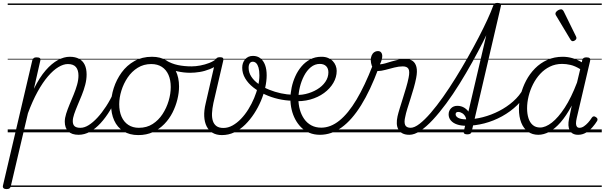

<svg xmlns="http://www.w3.org/2000/svg" viewBox="-53 -909 4154 1319"><path d="M-9 390Q-22 390 -28.5 384Q-35 378 -33 367L169 -495Q173 -506 179 -510.5Q185 -515 198 -515Q214 -515 220.5 -510Q227 -505 224 -493L180 -299Q219 -378 261 -426Q303 -474 345 -496.5Q387 -519 426 -519Q464 -519 490 -505Q516 -491 529 -464Q542 -437 542 -397Q542 -363 532.5 -326.5Q523 -290 508.5 -254.5Q494 -219 480 -186Q466 -153 456.5 -125Q447 -97 447 -77Q447 -53 459.5 -42Q472 -31 498 -31Q508 -31 512 -23.5Q516 -16 514.5 -7Q513 2 506 9.5Q499 17 487 17Q440 17 416 -6.5Q392 -30 392 -73Q392 -98 401.5 -128Q411 -158 425 -191.5Q439 -225 453 -259Q467 -293 476.5 -326.5Q486 -360 486 -390Q486 -428 468.5 -448.5Q451 -469 413 -469Q383 -469 348 -448Q313 -427 276.5 -384.5Q240 -342 205 -278.5Q170 -215 139 -131L21 371Q18 381 12 385.5Q6 390 -9 390ZM0 365H635V375H0ZM0 -20H635V0H0ZM0 -505H635V-500H0ZM0 -885H635V-875H0Z M487 17Q477 17 472 9.5Q467 2 468 -7Q469 -16 477 -23.5Q485 -31 500 -31Q527 -31 556.5 -49.5Q586 -68 616.5 -101Q647 -134 676 -178.5Q705 -223 729 -276Q734 -286 742.5 -286Q751 -286 757.5 -279.5Q764 -273 760 -263Q735 -204 704 -152.5Q673 -101 638 -63Q603 -25 565 -4Q527 17 487 17ZM635 365V375ZM635 -20V0ZM635 -505V-500ZM635 -885V-875Z M897 19Q837 19 795 -7.5Q753 -34 731.5 -81.5Q710 -129 710 -191Q710 -247 728.5 -304.5Q747 -362 782.5 -411Q818 -460 870.5 -489.5Q923 -519 991 -519Q1049 -519 1090.5 -493.5Q1132 -468 1154.5 -422Q1177 -376 1177 -315Q1177 -272 1165.5 -225.5Q1154 -179 1132 -135.5Q1110 -92 1076 -57Q1042 -22 997.5 -1.5Q953 19 897 19ZM901 -31Q955 -31 995.5 -57Q1036 -83 1063.5 -125Q1091 -167 1105.5 -216Q1120 -265 1120 -311Q1120 -359 1104.5 -394.5Q1089 -430 1059 -449.5Q1029 -469 986 -469Q934 -469 893 -443.5Q852 -418 824 -376.5Q796 -335 781 -286.5Q766 -238 766 -193Q766 -144 782 -107.5Q798 -71 828.5 -51Q859 -31 901 -31ZM635 365H1236V375H635ZM635 -20H1236V0H635ZM635 -505H1236V-500H635ZM635 -885H1236V-875H635Z M1253 -409Q1209 -409 1163 -419.5Q1117 -430 1069 -459Q1062 -464 1061 -471Q1060 -478 1064 -485Q1068 -492 1074.5 -495Q1081 -498 1088 -494Q1126 -471 1169.5 -462Q1213 -453 1263 -453Q1291 -453 1323 -459Q1355 -465 1384.5 -476.5Q1414 -488 1434 -505Q1442 -512 1448.5 -509.5Q1455 -507 1458.5 -500.5Q1462 -494 1461 -485.5Q1460 -477 1453 -471Q1423 -448 1388 -434Q1353 -420 1318.5 -414.5Q1284 -409 1253 -409ZM1237 365V375ZM1237 -20V0ZM1237 -505V-500ZM1237 -885V-875Z M1471 19Q1434 19 1407.5 3.5Q1381 -12 1366.5 -41Q1352 -70 1350 -110Q1348 -150 1360 -199L1428 -495Q1430 -506 1436.5 -511Q1443 -516 1458 -516Q1474 -516 1478.5 -510.5Q1483 -505 1481 -494L1413 -201Q1405 -163 1403.5 -132Q1402 -101 1409.5 -78Q1417 -55 1434.5 -42.5Q1452 -30 1482 -30Q1514 -30 1544.5 -47Q1575 -64 1602.5 -92.5Q1630 -121 1653 -158Q1676 -195 1693 -235.5Q1710 -276 1719.5 -316Q1729 -356 1729 -391Q1729 -424 1723 -444.5Q1717 -465 1707 -475Q1697 -485 1683 -485Q1669 -485 1664 -495Q1659 -505 1664.5 -515Q1670 -525 1685 -525Q1715 -525 1736 -508.5Q1757 -492 1768 -462.5Q1779 -433 1779 -392Q1779 -353 1769 -307.5Q1759 -262 1739.5 -216Q1720 -170 1692.5 -128Q1665 -86 1631 -52.5Q1597 -19 1557 0Q1517 19 1471 19ZM1236 365H1840V375H1236ZM1236 -20H1840V0H1236ZM1236 -505H1840V-500H1236ZM1236 -885H1840V-875H1236Z M1954 -217Q1907 -218 1859 -229Q1811 -240 1766.5 -260.5Q1722 -281 1687 -308.5Q1652 -336 1631.5 -370.5Q1611 -405 1611 -444Q1611 -478 1631 -501.5Q1651 -525 1685 -525Q1698 -525 1702 -515Q1706 -505 1701.5 -495Q1697 -485 1683 -485Q1670 -485 1662.5 -474Q1655 -463 1655 -443Q1655 -411 1673.5 -382.5Q1692 -354 1724 -331.5Q1756 -309 1795.5 -293Q1835 -277 1877 -268Q1919 -259 1958 -258Q1966 -258 1969.5 -252Q1973 -246 1973 -237.5Q1973 -229 1968 -223Q1963 -217 1954 -217ZM1840 365H1853V375H1840ZM1840 -20H1853V0H1840ZM1840 -505H1853V-500H1840ZM1840 -885H1853V-875H1840Z M1957 -259Q2002 -253 2045.5 -263Q2089 -273 2125 -294.5Q2161 -316 2182 -346.5Q2203 -377 2203 -412Q2203 -439 2187.5 -454.5Q2172 -470 2143 -470Q2132 -470 2128 -477Q2124 -484 2126 -494Q2128 -504 2135.5 -511.5Q2143 -519 2157 -519Q2181 -519 2200.5 -511Q2220 -503 2233 -489.5Q2246 -476 2253 -458.5Q2260 -441 2260 -422Q2260 -379 2237 -339.5Q2214 -300 2173 -270Q2132 -240 2077.5 -225Q2023 -210 1959 -215ZM1852 365H2327V375H1852ZM1852 -20H2327V0H1852ZM1852 -505H2327V-500H1852ZM1852 -885H2327V-875H1852Z M2145 17Q2105 17 2072.5 3.5Q2040 -10 2016 -34Q1992 -58 1975.5 -89Q1959 -120 1950.5 -156Q1942 -192 1942 -230Q1942 -267 1950.5 -307.5Q1959 -348 1976 -385.5Q1993 -423 2018.5 -453Q2044 -483 2078 -501Q2112 -519 2154 -519Q2164 -519 2168.5 -511.5Q2173 -504 2171.5 -494Q2170 -484 2163 -477Q2156 -470 2145 -470Q2110 -470 2082.5 -447.5Q2055 -425 2036 -388.5Q2017 -352 2007 -310.5Q1997 -269 1997 -231Q1997 -191 2007 -155.5Q2017 -120 2036.5 -92Q2056 -64 2085.5 -48Q2115 -32 2154 -32Q2218 -32 2278.5 -80.5Q2339 -129 2396 -224.5Q2453 -320 2507 -459Q2509 -466 2517 -467.5Q2525 -469 2533 -465.5Q2541 -462 2545.5 -455.5Q2550 -449 2547 -439Q2491 -288 2428 -186.5Q2365 -85 2294.5 -34Q2224 17 2145 17ZM2327 365H2340V375H2327ZM2327 -20H2340V0H2327ZM2327 -505H2340V-500H2327ZM2327 -885H2340V-875H2327Z M2759 17Q2731 17 2712.5 7.5Q2694 -2 2684 -19.5Q2674 -37 2673 -60Q2672 -83 2678 -110Q2683 -132 2693 -164.5Q2703 -197 2714.5 -233.5Q2726 -270 2737 -307Q2748 -344 2754 -375Q2763 -419 2753 -436Q2743 -453 2714 -453Q2687 -453 2655.5 -445Q2624 -437 2594.5 -429Q2565 -421 2542 -421Q2528 -421 2517.5 -431Q2507 -441 2501 -458Q2495 -475 2494 -496Q2494 -513 2500 -527.5Q2506 -542 2517.5 -550Q2529 -558 2544 -558Q2558 -558 2565.5 -548.5Q2573 -539 2573 -523Q2573 -513 2569 -498Q2565 -483 2557 -467Q2574 -468 2594.5 -474Q2615 -480 2638 -487Q2661 -494 2684.5 -499Q2708 -504 2730 -504Q2762 -504 2781.5 -490.5Q2801 -477 2808 -448Q2815 -419 2806 -373Q2800 -342 2789.5 -305Q2779 -268 2767 -231Q2755 -194 2745 -161.5Q2735 -129 2731 -107Q2722 -71 2730 -51Q2738 -31 2770 -31Q2780 -31 2784 -23.5Q2788 -16 2787 -7Q2786 2 2779 9.5Q2772 17 2759 17ZM2339 365H2907V375H2339ZM2339 -20H2907V0H2339ZM2339 -505H2907V-500H2339ZM2339 -885H2907V-875H2339Z M2760 17Q2749 17 2745 9.5Q2741 2 2742.5 -7Q2744 -16 2750 -23.5Q2756 -31 2767 -31Q2794 -31 2829.5 -58.5Q2865 -86 2906 -133.5Q2947 -181 2990.5 -242.5Q3034 -304 3077 -373.5Q3120 -443 3160.5 -514.5Q3201 -586 3235.5 -652.5Q3270 -719 3295.5 -774.5Q3321 -830 3335 -869Q3338 -877 3345 -880.5Q3352 -884 3359.5 -884Q3367 -884 3371.5 -879.5Q3376 -875 3374 -869Q3358 -823 3331 -760.5Q3304 -698 3268 -626.5Q3232 -555 3190.5 -480.5Q3149 -406 3104 -333.5Q3059 -261 3012.5 -198Q2966 -135 2921 -86.5Q2876 -38 2835 -10.5Q2794 17 2760 17ZM2907 365H2932V375H2907ZM2907 -20H2932V0H2907ZM2907 -505H2932V-500H2907ZM2907 -885H2932V-875H2907Z M3157 14Q3144 14 3137.5 9.5Q3131 5 3133 -6L3335 -869Q3338 -880 3344.5 -884.5Q3351 -889 3364 -889Q3380 -889 3385.5 -883.5Q3391 -878 3388 -867L3187 -4Q3185 5 3178 9.5Q3171 14 3157 14ZM2932 365H3446V375H2932ZM2932 -20H3446V0H2932ZM2932 -505H3446V-500H2932ZM2932 -885H3446V-875H2932Z M3148 -45Q3114 -45 3087 -54Q3060 -63 3044.5 -81Q3029 -99 3029 -123Q3029 -148 3045.5 -165Q3062 -182 3089 -182Q3116 -182 3138 -168Q3160 -154 3172 -131Q3184 -108 3177 -79L3148 -65Q3153 -89 3145 -105.5Q3137 -122 3123 -131Q3109 -140 3095 -140Q3077 -140 3077 -124Q3077 -109 3095.5 -99Q3114 -89 3152 -89Q3206 -89 3264 -104Q3322 -119 3375.5 -146.5Q3429 -174 3472.5 -212.5Q3516 -251 3541 -297Q3546 -307 3555.5 -307.5Q3565 -308 3571.5 -301.5Q3578 -295 3572 -285Q3545 -230 3499.5 -186Q3454 -142 3396 -110Q3338 -78 3274.5 -61.5Q3211 -45 3148 -45ZM3446 365V375ZM3446 -20V0ZM3446 -505V-500ZM3446 -885V-875Z M3645 17Q3604 17 3574 -4.5Q3544 -26 3528 -66Q3512 -106 3512 -161Q3512 -208 3524.5 -258.5Q3537 -309 3561.5 -355.5Q3586 -402 3622.5 -439Q3659 -476 3707 -497.5Q3755 -519 3813 -519Q3846 -519 3879.5 -509.5Q3913 -500 3944 -481L3947 -497Q3950 -507 3957 -511Q3964 -515 3976 -515Q3993 -515 3998.5 -508.5Q4004 -502 4001 -491L3909 -98Q3904 -76 3904 -61.5Q3904 -47 3910 -39Q3916 -31 3928 -31Q3943 -31 3958 -41Q3973 -51 3987 -66.5Q4001 -82 4013 -101Q4018 -108 4024.5 -109.5Q4031 -111 4040 -105Q4050 -99 4051.5 -92Q4053 -85 4049 -78Q4037 -58 4017.5 -35.5Q3998 -13 3973 2Q3948 17 3919 17Q3897 17 3882.5 9Q3868 1 3860.5 -14Q3853 -29 3852 -48.5Q3851 -68 3856 -92Q3861 -115 3865.5 -138Q3870 -161 3875 -184Q3837 -113 3798 -68.5Q3759 -24 3720.5 -3.5Q3682 17 3645 17ZM3568 -165Q3568 -127 3577.5 -97Q3587 -67 3607 -50Q3627 -33 3657 -33Q3695 -33 3738.5 -67Q3782 -101 3826.5 -169Q3871 -237 3911 -342L3933 -434Q3897 -456 3866.5 -463Q3836 -470 3809 -470Q3763 -470 3725 -451.5Q3687 -433 3658 -401.5Q3629 -370 3609 -330.5Q3589 -291 3578.5 -248.5Q3568 -206 3568 -165ZM3446 365H4081V375H3446ZM3446 -20H4081V0H3446ZM3446 -505H4081V-500H3446ZM3446 -885H4081V-875H3446Z M3882 -626Q3878 -626 3874 -628.5Q3870 -631 3866 -637L3766 -804Q3764 -808 3763 -811Q3762 -814 3763 -818Q3764 -824 3770.5 -830.5Q3777 -837 3785.5 -841Q3794 -845 3802 -845Q3812 -845 3820 -830L3904 -659Q3906 -655 3906.5 -652Q3907 -649 3907 -646Q3906 -638 3897.5 -632Q3889 -626 3882 -626Z"/></svg>

Font: Playwrite AT Guides
Style: Italic
Weight: 400
Italic angle: -13.0072°
Designer: Veronika Burian, José Scaglione
Foundry: TypeTogether
Version: Version 1.002